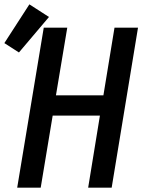

<svg xmlns="http://www.w3.org/2000/svg" viewBox="-52 -862 672 882"><path d="M27 0 149 -735H257L205 -424H423L474 -735H582L461 0H353L407 -331H190L135 0ZM35 -621 -32 -664 83 -842 173 -784Z"/></svg>

Font: Iosevka Curly SmBdEx
Style: Italic
Weight: 600
Width: 7
Italic angle: -9°
Monospace: yes
Designer: Belleve Invis
Foundry: Belleve Invis
Version: Version 11.1.0; ttfautohint (v1.8.3)